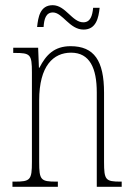

<svg xmlns="http://www.w3.org/2000/svg" viewBox="-20 -720 513 740"><path d="M302 -606C351 -606 360 -652 364 -690H339C336 -660 329 -634 301 -634C258 -634 233 -700 183 -700C134 -700 127 -653 123 -616H148C150 -647 157 -672 184 -672C221 -672 248 -606 302 -606ZM28 0H203V-20H197C137 -20 131 -26 131 -96V-333C131 -467 186 -517 254 -517C326 -517 353 -457 353 -364V0H449V-20H445C387 -20 381 -26 381 -96V-363C381 -486 343 -542 252 -542C189 -542 157 -508 132 -459H130L127 -536H31V-516H36C97 -516 103 -511 103 -441V-96C103 -26 97 -20 36 -20H28Z"/></svg>

Font: Noto Serif ExtraCondensed Thin
Style: Regular
Weight: 100
Width: 2
Designer: Monotype Design Team
Foundry: Monotype Imaging Inc.
Version: Version 2.013